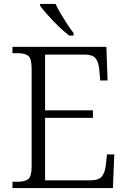

<svg xmlns="http://www.w3.org/2000/svg" viewBox="-20 -951 646 971"><path d="M43 0V-32H70Q105 -32 122.5 -45Q140 -58 140 -109V-603Q140 -655 123 -668.5Q106 -682 70 -682H43V-714H518L524 -544H487L482 -599Q479 -636 464 -655.5Q449 -675 407 -675H208V-393H450V-355H208V-39H436Q479 -39 495 -58.5Q511 -78 515 -115L521 -170H558L551 0ZM330 -771Q306 -789 276.5 -817.5Q247 -846 221.5 -875Q196 -904 183 -921V-931H261Q271 -909 287 -882Q303 -855 320 -829Q337 -803 352 -784V-771Z"/></svg>

Font: Noto Serif Malayalam Light
Style: Regular
Weight: 300
Designer: Indian type Foundry, Jelle Bosma, Monotype Design Team
Foundry: Monotype Imaging Inc.
Version: Version 2.104; ttfautohint (v1.8.4.7-5d5b)